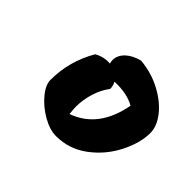

<svg xmlns="http://www.w3.org/2000/svg" viewBox="-88 -844 541 541"><g transform="rotate(45 182.5 -574.0)"><path d="M365 -608Q365 -568 341.5 -522Q318 -476 276.5 -445Q235 -414 183 -414Q158 -414 129 -430.5Q100 -447 80 -471Q60 -495 60 -515Q60 -590 98 -655Q120 -668 146 -666Q144 -674 144 -678Q144 -697 159.5 -712Q175 -727 202 -734Q247 -730 284.5 -710Q322 -690 343.5 -662.5Q365 -635 365 -608ZM271 -623Q240 -641 191 -639Q197 -629 197 -616Q181 -595 172.5 -567.5Q164 -540 164 -512Q164 -503 166 -485Q251 -515 271 -623Z"/></g></svg>

Font: Mogra
Style: Regular
Weight: 400
Designer: Lipi Raval
Foundry: Lipi Raval
Version: Version 1.002;PS 1.002;hotconv 1.0.88;makeotf.lib2.5.647800;